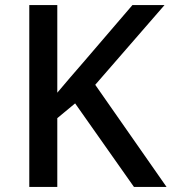

<svg xmlns="http://www.w3.org/2000/svg" viewBox="-20 -734 674 754"><path d="M634 0H506L275 -328L205 -270V0H95V-714H205V-370Q230 -400 255.5 -429.5Q281 -459 307 -489L500 -714H626L354 -401Z"/></svg>

Font: Noto Traditional Nushu Medium
Style: Regular
Weight: 500
Version: Version 2.003